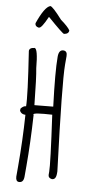

<svg xmlns="http://www.w3.org/2000/svg" viewBox="-132 -1261 664 1385"><g transform="rotate(10 200.0 -568.5)"><path d="M267.6 -914.1Q295.9 -914.1 295.9 -877V-815.4Q295.9 -687.5 375 -46.9V-31.2Q375 14.6 344.7 14.6Q317.4 10.7 317.4 -12.7V-34.2Q317.4 -91.8 267.6 -443.4Q132.8 -435.5 132.8 -421.9L135.7 -418V-416Q148.4 -213.9 148.4 -46.9V31.2Q148.4 76.2 114.3 76.2Q91.8 76.2 89.8 42V-31.2Q89.8 -226.6 77.1 -409.2H71.3Q46.9 -409.2 34.2 -430.7V-446.3Q50.8 -469.7 71.3 -470.7Q71.3 -544.9 21.5 -867.2Q21.5 -891.6 58.6 -895.5Q83 -895.5 95.7 -753.9Q108.4 -691.4 128.9 -489.3H132.8L264.6 -502Q233.4 -752.9 233.4 -862.3Q233.4 -914.1 267.6 -914.1ZM283.2 -1063.5Q284.2 -1038.1 250 -1032.2Q239.3 -1032.2 124 -1132.8H121.1Q83 -1045.9 65.4 -1045.9L62.5 -1044.9Q34.2 -1048.8 34.2 -1072.3Q78.1 -1199.2 118.2 -1212.9Q135.7 -1212.9 210.9 -1128.9Q267.6 -1087.9 283.2 -1063.5Z"/></g></svg>

Font: Sue Ellen Francisco 
Style: Regular
Weight: 400
Designer: Kimberly Geswein
Foundry: Kimberly Geswein
Version: Version 1.002 2007